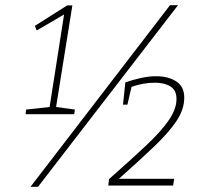

<svg xmlns="http://www.w3.org/2000/svg" viewBox="-20 -718 796 743"><path d="M270 -294 267 -276H79L81 -294L172 -304L228 -662L122 -600L115 -618L240 -697H260L197 -304ZM98 5 638 -698H669L127 5ZM399 0 402 -25Q486 -99 544.5 -154Q603 -209 633 -252.5Q663 -296 663 -335Q663 -369 639.5 -383.5Q616 -398 580 -398Q535 -398 489 -382L473 -313H456L465 -399Q496 -410 526.5 -416.5Q557 -423 584 -423Q631 -423 662 -403Q693 -383 693 -340Q693 -295 663.5 -250.5Q634 -206 577.5 -152Q521 -98 440 -26H654L650 0Z"/></svg>

Font: Bitter ExtraLight
Style: Italic
Weight: 200
Italic angle: -9°
Designer: Sol Matas, and Bitter project Authors
Foundry: Sol Matas
Version: Version 2.001